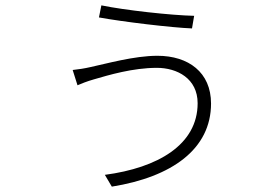

<svg xmlns="http://www.w3.org/2000/svg" viewBox="-20 -645 1040 716"><path d="M717 -260C717 -105 568 -19 371 7L397 51C621 15 767 -89 767 -259C767 -375 683 -437 567 -437C480 -437 375 -407 318 -395C297 -390 271 -386 251 -384L269 -327C283 -333 305 -342 330 -349C385 -365 475 -392 565 -392C641 -392 717 -352 717 -260ZM358 -625 349 -580C436 -564 619 -542 696 -539L704 -586C617 -588 445 -607 358 -625Z"/></svg>

Font: GenYoGothic2 TW L
Style: Regular
Weight: 300
Version: Version 2.100;PS 2.1;hotconv 16.6.51;makeotf.lib2.5.65220 DE